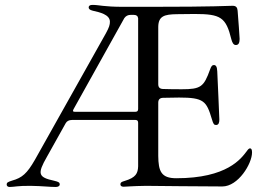

<svg xmlns="http://www.w3.org/2000/svg" viewBox="-20 -755 1074 780"><path d="M410.2 -619.7 121.8 -105.8C89.8 -50.1 70 -32.7 29.1 -21.3C10.7 -15.6 7.1 -12.8 7.1 -5.3C7.1 1.1 12.4 4.6 19.2 4.6C36.9 4.6 53.3 -0.7 104.8 0C152.3 0.7 181.1 4.6 206.7 4.6C215.9 4.6 222.7 0.7 222.7 -5.7C222.7 -13.1 219.1 -16.3 200.3 -20.6C134.9 -34.8 130.7 -48.3 170.8 -118.3L247.2 -255C252.1 -262.4 258.2 -267.4 273.4 -267.8H529.8C538 -267.4 540.8 -264.6 541.2 -256.4V-114.7V-106.9V-79.5C540.1 -50.8 532.3 -33.7 486.2 -19.9C474.4 -16.3 469.1 -14.2 469.1 -6.4C469.1 -1.1 472.3 3.6 482.2 3.6C492.9 3.6 516 0.7 573.2 0C649.1 0.4 769.5 2.5 883.2 2.5C947.8 2.5 1003.9 -90.2 1003.9 -135.3C1003.9 -146.7 1001.4 -152.3 995.7 -152.3C991.5 -152.3 987.6 -148.1 982.6 -141C959.9 -111.2 903.4 -30.9 696 -30.9C634.2 -30.9 623.6 -60 622.9 -121.4V-337.7C622.9 -350.5 628.9 -356.9 641.7 -357.6C664.8 -358.3 694.2 -358.7 707.4 -358.7C807.9 -358.7 818.9 -344.5 840.6 -271.3C846.6 -251.1 849.4 -247.2 857.6 -247.2C868.6 -247.2 871.1 -257.1 871.1 -269.9C870.7 -289.8 864.3 -427.2 862.6 -465.2C861.9 -485.8 856.2 -490.8 848.7 -490.8C841.6 -490.8 838.1 -485.8 833.1 -471.9C807.9 -402 795.8 -392.4 718 -392.4C688.6 -392.4 662.6 -392.8 641.7 -393.5C628.9 -394.2 622.9 -400.2 622.9 -413V-646C623.6 -689.6 647.4 -696.7 698.9 -697.4C743.3 -698.2 754.6 -698.2 770.6 -698.2C877.1 -698.2 898.1 -684.7 920.1 -594.5C923.3 -583.1 927.9 -572.1 937.9 -572.1C951 -572.1 953.1 -583.5 953.5 -596.9C953.1 -605.1 948.5 -677.2 945.3 -711.6C944.2 -724.1 939.6 -731.5 925.1 -731.5C897.4 -731.5 865.8 -727.3 588.1 -727.3H578.5C556.5 -727.6 518.5 -727.3 480.5 -727.3C399.9 -727.3 383.9 -735.1 355.1 -735.1C345.5 -735.1 340.2 -731.2 340.2 -725.1C340.2 -718.8 344.8 -714.5 356.5 -711.6C384.6 -705.3 426.5 -696 426.5 -666.9C426.5 -654.8 424 -644.9 410.2 -619.7ZM278.4 -310.7 282.3 -317.8 485.1 -681.5C491.5 -690.3 499.6 -694.6 511.4 -694.6H523.1C534.1 -694.6 539.8 -690.3 541.2 -680.8V-312.1C540.8 -304 538 -301.1 529.8 -300.8H284.1C275.9 -301.1 274.9 -303.3 278.4 -310.7Z"/></svg>

Font: Margiela Serif
Style: Regular
Weight: 400
Designer: Andreas Faust, Stefan Endress
Version: Version 1.002;FEAKit 1.0